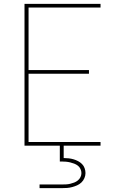

<svg xmlns="http://www.w3.org/2000/svg" viewBox="-20 -755 640 995"><path d="M107 0V-735H501V-716H128V-392H441V-373H128V-19H501V0ZM185 220V201H300Q311 201 322 200.5Q333 200 343.5 197.5Q354 195 364.5 191Q375 187 383.5 180Q392 173 397 163Q402 153 402 142Q402 131 397 120.5Q392 110 383.5 103.5Q375 97 364.5 93Q354 89 343.5 86.5Q333 84 322 83Q311 82 300 82H290V0H310V64Q323 64 336 65.5Q349 67 361 70.5Q373 74 384.5 80Q396 86 405 95Q414 104 418.5 116.5Q423 129 423 142Q423 155 417.5 168Q412 181 402 190.5Q392 200 379.5 205.5Q367 211 354 214.5Q341 218 327.5 219Q314 220 300 220Z"/></svg>

Font: Iosevka SS04 Thin Extended
Style: Regular
Weight: 100
Width: 7
Monospace: yes
Designer: Belleve Invis
Foundry: Belleve Invis
Version: Version 19.0.0; ttfautohint (v1.8.4)